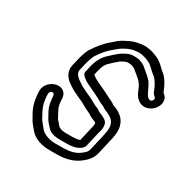

<svg xmlns="http://www.w3.org/2000/svg" viewBox="-177 -897 1080 1105"><g transform="rotate(30 363.0 -344.0)"><path d="M457.1 -659H443.1C415 -659 389.8 -640.9 376.7 -633.8C376.7 -633.8 363.7 -624.6 362.9 -623.9C352.9 -615.2 333.3 -599.5 321.4 -587.1C288.4 -559.7 269.9 -523.8 259.4 -478L250.8 -441C249.3 -434.2 251.1 -427.2 254.1 -423.3C276.1 -394.6 314.8 -382 341.4 -368.7C350 -364.4 359.2 -359.9 367.1 -356.2L390 -344.3C401.1 -338.6 416.3 -328.6 433.7 -322.5C442.9 -318 448.6 -314.5 453.2 -311.1C454.8 -309.7 458.9 -307.5 463.1 -306C511 -288.3 536.6 -266.1 531.3 -213.5C526.4 -190.6 527.6 -189 524.4 -175L501.1 -74C495.8 -51.3 490 -45.9 467.3 -28.2C438.5 -5.8 404.5 3 350.3 3H307.3C260.2 3 223.3 -14.3 206.9 -35.7C196.4 -49.3 181.2 -66.6 174 -77.1L164.5 -94.4C153 -115.4 138.7 -142.5 133.5 -166.7C130.2 -186.7 127.6 -204.1 127.8 -222.4C127.9 -237.5 140.7 -250.1 154.1 -241.9C160.3 -238.2 159.5 -232.1 162.4 -203.8C164.5 -188.2 166.7 -172.2 172.6 -156.1C180.5 -134.7 193.6 -115.4 202.6 -98C210.8 -82.3 227 -68.4 234 -59.3C250.6 -37.7 283.3 -29 314.7 -29H358.7C386.6 -29 421.2 -30.2 450.7 -50.8C458.7 -56.3 467.6 -67.6 469.3 -75L492.8 -176.7C503 -204.2 506.5 -242.5 481.1 -258.7C458.7 -274.6 439 -276.6 430 -284.5C416 -295.5 399.8 -299.1 393.1 -302.9C371.5 -315.1 348.1 -328.7 322.1 -339C302.5 -349.8 283.8 -356.2 272 -364.4C247.9 -381.2 229.1 -391.3 220.1 -410.5C215.9 -419.2 215.4 -426.2 217.2 -434L227.4 -478C232.2 -499.1 243.3 -530.6 249.6 -542.2C275.1 -580.7 294.3 -604.4 325 -629.3C347.9 -647.9 353.4 -653.9 367.7 -662.2C399.1 -680.3 424.9 -690.8 468.4 -691C500.1 -687.8 514 -681.2 537.3 -670.9C554.2 -662.6 575.5 -638.2 593.2 -624.2L607.6 -612.9C623.2 -596.7 638.1 -570 646.9 -547C650.5 -537.3 655.3 -524.5 668.2 -515.6C684.1 -504.5 664 -473.6 644.7 -488.8C644 -489.4 643 -490 642.4 -490.4C629.1 -497.9 620.6 -523.8 607 -550C603 -557.7 593.9 -576.7 581.5 -587.1C564.7 -604.7 551 -613.9 535.2 -627.8C518.8 -644.1 501.4 -651.5 479.8 -657.3C478 -657.7 475.5 -658 473.9 -658C469 -658 462.9 -659 457.1 -659ZM581.6 -215C581.8 -215.7 582 -217 582.1 -217.9C591 -296.6 545 -336.3 488.7 -354C469.2 -368 446.5 -376.7 421.4 -389.7L397.9 -401.8C367 -416.5 324.1 -433.5 303.4 -452.3L309.4 -478C318.6 -518.1 330.7 -537.3 350.4 -553.3C351.4 -554.1 352.9 -555.5 354 -556.7C362 -565.2 380.6 -580.1 393.5 -591.5C411.9 -601.5 418.7 -606.6 433.5 -609H444.2C448.9 -608.5 454.1 -608.1 459.1 -608C475.7 -603.4 484.7 -597.8 495.9 -587.8C524.9 -562.2 542.7 -553.5 560.1 -520C570 -500.8 576.8 -465.9 608.4 -446.4C638.8 -424.9 685.2 -436.6 710.2 -470C737.9 -507.1 726.4 -543.9 703.5 -558.7C701.1 -560.4 699.5 -562.6 695.6 -573C685 -600.7 668.4 -631.2 647.4 -652.4C647.1 -652.7 646.4 -653.4 645.8 -653.8L631.2 -665.3C616 -679.8 593.2 -704.7 567.1 -717.1C542.9 -727.8 520.7 -737.4 483.3 -740.9C482.8 -741 481.8 -741 481.1 -741C426.7 -741 388.6 -726.1 350.7 -704.4C327.2 -692.9 311.5 -675.8 297.8 -664.7C260 -634 233.9 -600.8 207.5 -560.9C193.6 -539.8 183.4 -504 177.4 -478L167.2 -434C162.8 -415.1 165.2 -396.8 172.7 -381.5C186.6 -351.9 212 -336.3 236.8 -321.2C254.2 -309.4 276.6 -301.6 290.6 -293.6C291.2 -293.3 292.3 -292.8 293.1 -292.5C316.6 -283.3 338 -270.8 360.4 -258.1C373 -251 388.4 -246.1 392 -243.4C411.6 -226.9 434.8 -223.7 445.6 -215.8C451.6 -211.4 445.5 -188.4 443.3 -179L421.9 -86.1C411.6 -81.8 391.2 -79 370.2 -79H326.2C303.5 -79 282.9 -87.8 277.5 -94.7C268.1 -107 254.4 -120.3 249.3 -128.6C240.5 -145.4 229.7 -164.5 221.1 -182.6C217.5 -193.1 215.5 -205.1 213.4 -220.2C211.8 -236.8 215.5 -269.2 187.8 -286.1C145.4 -311.9 72.7 -270.9 76.4 -210.6C76.4 -189.4 79.6 -167.3 83 -147.3C89.5 -115.4 103.6 -86.6 118.2 -63.2L127.8 -45.7C136.3 -30.1 153.8 -12.9 163.4 -0.3C188.8 32.7 237.3 53 295.8 53H338.8C397.3 53 448 43.4 493.3 8.1C519.8 -12.5 542.3 -35.8 551.1 -74L574.2 -174.1C579.8 -193.3 579.1 -203.8 581.6 -215Z"/></g></svg>

Font: HoneyBee
Style: StrIt
Weight: 700
Foundry: Cannot Into Space Fonts
Version: Version 0.89